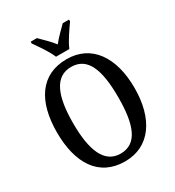

<svg xmlns="http://www.w3.org/2000/svg" viewBox="-219 -1059 1092 1197"><g transform="rotate(-30 327.0 -460.5)"><path d="M279 -771H375C393 -816 438 -880 465 -918V-931H420C391 -902 353 -866 327 -832C301 -866 263 -902 234 -931H189V-918C216 -880 261 -816 279 -771ZM327 10C506 10 606 -137 606 -358C606 -580 506 -725 328 -725C139 -725 48 -580 48 -359C48 -137 139 10 327 10ZM327 -46C211 -46 164 -162 164 -358C164 -555 211 -669 328 -669C447 -669 489 -555 489 -358C489 -162 447 -46 327 -46Z"/></g></svg>

Font: Noto Serif Condensed Medium
Style: Regular
Weight: 500
Width: 3
Designer: Monotype Design Team
Foundry: Monotype Imaging Inc.
Version: Version 2.015